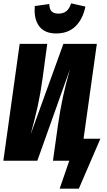

<svg xmlns="http://www.w3.org/2000/svg" viewBox="-20 -956 636 1142"><path d="M186 -894Q186 -911 187 -920L273 -932Q274 -901 287.5 -888Q301 -875 328 -875Q356 -875 374.5 -889.5Q393 -904 403 -936L488 -917Q473 -843 429.5 -800Q386 -757 314 -757Q250 -757 218 -794Q186 -831 186 -894ZM577 -131 449 166H335L392 0H295L324 -207Q338 -303 353.5 -375.5Q369 -448 396 -544L202 0H0L97 -695H261L233 -488Q220 -395 204 -323Q188 -251 162 -156L357 -695H556L477 -131Z"/></svg>

Font: Fira Sans Extra Condensed ExtraBold
Style: Italic
Weight: 800
Width: 3
Italic angle: -8°
Designer: Carrois Corporate & Edenspiekermann AG
Foundry: Carrois Corporate GbR & Edenspiekermann AG
Version: Version 4.203